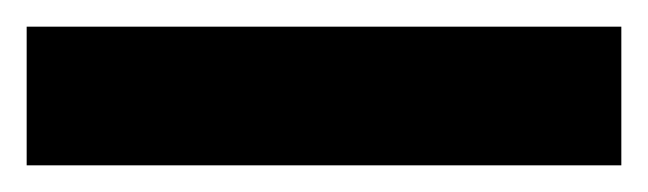

<svg xmlns="http://www.w3.org/2000/svg" viewBox="-33 70 486 144"><path d="M433 90V194H-13V90Z"/></svg>

Font: BioRhyme ExtraBold
Style: Bold
Weight: 700
Version: Version 1.600;gftools[0.9.33]